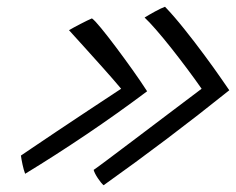

<svg xmlns="http://www.w3.org/2000/svg" viewBox="-20 -615 700 569"><path d="M408.5 -563Q420.5 -570.5 439.2 -580.8Q458 -591 469 -595Q495 -568 526 -529.2Q557 -490.5 586 -451.2Q615 -412 635 -383Q655 -354 659.5 -347.5Q477.5 -201.5 287 -66Q279.5 -72.5 270 -86.8Q260.5 -101 257.5 -111.5Q264.5 -116 296.8 -140.2Q329 -164.5 376.5 -200.2Q424 -236 476.8 -276Q529.5 -316 577.5 -352Q558 -380 534.2 -411.8Q510.5 -443.5 486.5 -473.8Q462.5 -504 442 -527.5Q421.5 -551 408.5 -563ZM184.5 -525.5Q197 -533 218.8 -544.2Q240.5 -555.5 252.5 -560.5Q261 -554.5 280 -531.2Q299 -508 323.2 -475.8Q347.5 -443.5 372.2 -408.8Q397 -374 416 -344.5Q328 -278.5 236 -216.5Q144 -154.5 54.5 -100Q50 -112 46.8 -127.2Q43.5 -142.5 42 -154Q45.5 -156.5 74.8 -176.2Q104 -196 148.5 -225.8Q193 -255.5 243.2 -288.8Q293.5 -322 339 -352Q316 -379.5 286 -413Q256 -446.5 228.5 -477Q201 -507.5 184.5 -525.5Z"/></svg>

Font: Grandstander Light
Style: Italic
Weight: 300
Italic angle: -15°
Designer: Tyler Finck
Foundry: Etcetera Type Co
Version: Version 1.200; ttfautohint (v1.8.3)